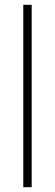

<svg xmlns="http://www.w3.org/2000/svg" viewBox="-20 -780 228 800"><path d="M112 0V-760H77V0Z"/></svg>

Font: Noto Sans Bengali Condensed ExtraLight
Style: Regular
Weight: 200
Width: 3
Designer: Joana Ranito - Universal Thirst; Jelle Bosma - Monotype Design Team
Foundry: Universal Thirst ehf.
Version: Version 3.000